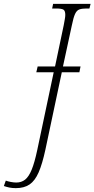

<svg xmlns="http://www.w3.org/2000/svg" viewBox="-148 -734 489 994"><path d="M-66 240Q-84 240 -99 237Q-114 234 -128 229L-118 201Q-108 205 -92 208Q-76 211 -64 211Q-37 211 -18 196Q1 181 16 144.5Q31 108 45 42L130 -360H40L47 -390H137L182 -604Q185 -621 187.5 -634.5Q190 -648 190 -657Q190 -678 180.5 -684Q171 -690 142 -690H122L127 -714H321L315 -690H300Q276 -690 262.5 -685Q249 -680 240.5 -661.5Q232 -643 224 -603L178 -390H269L263 -360H172L87 41Q71 115 52 158.5Q33 202 5 221Q-23 240 -66 240Z"/></svg>

Font: Noto Serif ExtraCondensed ExtraLight
Style: Italic
Weight: 200
Width: 2
Italic angle: -12°
Designer: Monotype Design Team
Foundry: Monotype Imaging Inc.
Version: Version 2.014; ttfautohint (v1.8.4.7-5d5b)